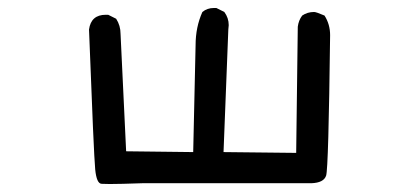

<svg xmlns="http://www.w3.org/2000/svg" viewBox="-20 -468 1040 481"><path d="M255 -7Q247 -7 234.5 -7.5Q222 -8 218.5 -43.5Q215 -79 203 -394Q208 -431 245 -431H251L271 -421Q282 -404 282 -383L296 -89L464 -87L470 -355Q470 -400 487 -438Q499 -448 516 -448H522L542 -438Q553 -423 553 -405L552 -394L540 -87L722 -85L726 -401Q728 -417 737 -429Q750 -438 767 -438Q772 -438 793 -429Q807 -407 807 -380Q803 -46 797 -28Q791 -10 760 -9H337Q280 -7 255 -7Z"/></svg>

Font: Xiaolai SC
Style: Regular
Weight: 400
Designer: Nozomi Seto 瀬戸のぞみ
Version: Version 3.11;December 4, 2020;FontCreator 13.0.0.2613 64-bit